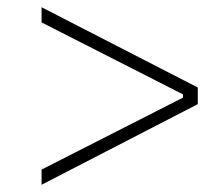

<svg xmlns="http://www.w3.org/2000/svg" viewBox="-20 -590 600 531"><path d="M95 -79 527 -302V-348L95 -570V-528L486 -329V-320L95 -121Z"/></svg>

Font: Fixel Display ExtraLight
Style: Italic
Weight: 200
Italic angle: -10°
Designer: AlfaBravo + MacPaw
Foundry: Kyrylo Tkachov, Marchela Mozhyna, Serhii Makarenko, Maria Weinstein, Zakhar Kryvoshyya
Version: Version 1.210;Glyphs 3.2 (3217)